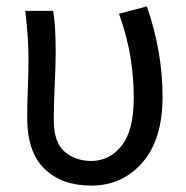

<svg xmlns="http://www.w3.org/2000/svg" viewBox="-20 -561 580 600"><path d="M265 19Q173 19 119 -33.5Q65 -86 65 -192Q65 -239 67 -286Q69 -333 69 -381Q69 -442 59 -527H146Q154 -484 154 -400Q154 -355 151 -295Q148 -235 148 -187Q148 -115 182.5 -86.5Q217 -58 265 -58Q322 -58 360 -105.5Q398 -153 398 -256Q398 -317 388 -380.5Q378 -444 352 -518L439 -541Q488 -399 488 -259Q488 -125 425 -53Q362 19 265 19Z"/></svg>

Font: LXGW 975 Gothic SC
Style: Regular
Weight: 400
Version: Version 2.01;February 25, 2021